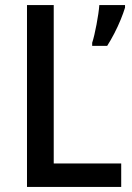

<svg xmlns="http://www.w3.org/2000/svg" viewBox="-20 -734 519 754"><path d="M86 0V-714H191V-92H456V0ZM471 -704Q465 -684 454 -657Q443 -630 429 -603Q415 -576 401 -554H342V-566Q346 -578 350.5 -597Q355 -616 359 -637.5Q363 -659 366 -679Q369 -699 370 -714H471Z"/></svg>

Font: Noto Sans Hebrew SemiCondensed Medium
Style: Regular
Weight: 500
Width: 4
Designer: Monotype Design Team
Foundry: Monotype Imaging Inc.
Version: Version 2.003